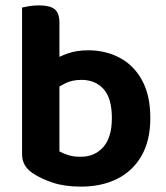

<svg xmlns="http://www.w3.org/2000/svg" viewBox="-20 -679 616 714"><path d="M308 -492Q373 -492 425.5 -464Q478 -436 508.5 -380Q539 -324 539 -240Q539 -157 506.5 -100Q474 -43 416 -14Q358 15 281 15Q221 15 177 0.5Q133 -14 103 -34Q82 -48 72 -65.5Q62 -83 62 -106V-426H201V-116Q213 -109 233 -102.5Q253 -96 280 -96Q332 -96 364 -132Q396 -168 396 -240Q396 -314 365 -348Q334 -382 283 -382Q249 -382 223.5 -369.5Q198 -357 180 -342L175 -454Q198 -468 231.5 -480Q265 -492 308 -492ZM201 -393H62V-651Q71 -653 88 -656Q105 -659 125 -659Q165 -659 183 -645Q201 -631 201 -594Z"/></svg>

Font: BalooTamma2Bold
Style: Bold
Weight: 700
Designer: Divya Kowshik, Shuchita Grover and Ek Type
Foundry: Ek Type
Version: Version 1.700